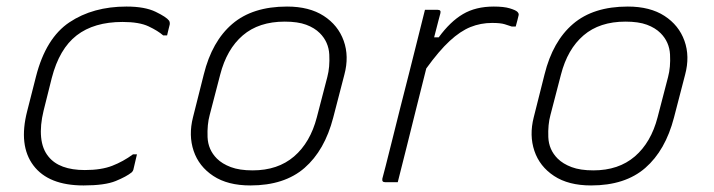

<svg xmlns="http://www.w3.org/2000/svg" viewBox="-20 -556 2180 586"><path d="M366 -536Q422 -536 455 -520Q488 -504 496 -493Q499 -488 498 -481Q496 -472 494 -465Q492 -458 490 -448H478Q462 -462 433.5 -475.5Q405 -489 354 -489Q267 -489 214 -448Q161 -407 138 -318L113 -218Q102 -173 105.5 -137Q109 -101 128 -78Q161 -37 239 -37Q289 -37 322.5 -50Q356 -63 386 -85H398Q396 -76 392.5 -61.5Q389 -47 387 -38Q386 -34 382 -30Q366 -17 333 -3.5Q300 10 235 10Q128 10 82 -51Q36 -112 63 -217L90 -323Q120 -440 192 -488Q264 -536 366 -536Z M856 -536Q924 -536 968 -507.5Q1012 -479 1029 -431.5Q1046 -384 1031 -328L997 -197Q971 -97 909.5 -43.5Q848 10 744 10Q675 10 631 -19Q587 -48 571 -95.5Q555 -143 569 -198L602 -329Q627 -430 689 -483Q751 -536 856 -536ZM849 -490Q770 -490 721 -448Q672 -406 652 -328L620 -205Q612 -176 613.5 -137.5Q615 -99 642 -72Q658 -56 684.5 -46Q711 -36 751 -36Q828 -36 877.5 -78.5Q927 -121 947 -198L979 -321Q987 -351 985 -389.5Q983 -428 956 -455Q940 -471 914.5 -480.5Q889 -490 849 -490Z M1194 0H1155Q1145 0 1147 -11Q1149 -18 1157 -49Q1165 -80 1176.5 -126.5Q1188 -173 1201.5 -226.5Q1215 -280 1228.5 -332.5Q1242 -385 1252 -426L1277 -526H1316Q1327 -526 1324 -515Q1323 -512 1318 -492.5Q1313 -473 1305 -442H1319Q1354 -490 1393 -513Q1432 -536 1487 -536Q1518 -536 1536 -530.5Q1554 -525 1559 -520Q1564 -515 1563 -510Q1561 -501 1559 -493.5Q1557 -486 1554 -475H1542Q1533 -478 1520.5 -482Q1508 -486 1482 -486Q1447 -486 1416 -473.5Q1385 -461 1352.5 -431Q1320 -401 1281 -347Q1267 -292 1251.5 -229.5Q1236 -167 1221 -107Q1206 -47 1194 0Z M1896 -536Q1964 -536 2008 -507.5Q2052 -479 2069 -431.5Q2086 -384 2071 -328L2037 -197Q2011 -97 1949.5 -43.5Q1888 10 1784 10Q1715 10 1671 -19Q1627 -48 1611 -95.5Q1595 -143 1609 -198L1642 -329Q1667 -430 1729 -483Q1791 -536 1896 -536ZM1889 -490Q1810 -490 1761 -448Q1712 -406 1692 -328L1660 -205Q1652 -176 1653.5 -137.5Q1655 -99 1682 -72Q1698 -56 1724.5 -46Q1751 -36 1791 -36Q1868 -36 1917.5 -78.5Q1967 -121 1987 -198L2019 -321Q2027 -351 2025 -389.5Q2023 -428 1996 -455Q1980 -471 1954.5 -480.5Q1929 -490 1889 -490Z"/></svg>

Font: Recursive Sn Lnr St Lt
Style: Italic
Weight: 300
Italic angle: -15°
Version: Version 1.079;hotconv 1.0.112;makeotfexe 2.5.65598; ttfautoh